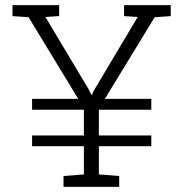

<svg xmlns="http://www.w3.org/2000/svg" viewBox="-20 -731 715 751"><path d="M228.5 0V-42.5L308.1 -48.8V-159.2H105.5V-201.2H308.1V-301.8H105.5V-344.2H286.1L91.8 -663.6L28.8 -668V-710.9H211.4V-668L157.7 -664.6L326.7 -381.8L337.9 -359.4L339.8 -360.8L350.1 -381.8L518.6 -664.6L465.3 -668V-710.9H647.9V-668L585 -663.6L390.1 -344.2H571.8V-301.8H366.7V-201.2H571.8V-159.2H366.7V-48.8L446.3 -42.5V0Z"/></svg>

Font: Roboto Slab LO Light
Style: Regular
Weight: 300
Designer: Google
Version: Version 2.000